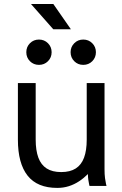

<svg xmlns="http://www.w3.org/2000/svg" viewBox="-20 -918 604 948"><path d="M156.2 -507.8H68.4V-228.5Q68.4 -111.3 116.2 -50.8Q164.1 9.8 262.7 9.8Q293.5 9.8 320.1 1.2Q346.7 -7.3 370.1 -22.7Q393.6 -38.1 414.1 -58.6Q414.1 -43.9 416 -30.5Q418 -17.1 419.9 -8.5Q421.9 0 421.9 0H505.9Q505.9 0 503.4 -10Q501 -20 498.5 -38.6Q496.1 -57.1 496.1 -82V-507.8H408.2V-228.5Q408.2 -175.3 395 -139.6Q381.8 -104 354 -86.2Q326.2 -68.4 282.2 -68.4Q238.3 -68.4 210.4 -86.2Q182.6 -104 169.4 -139.6Q156.2 -175.3 156.2 -228.5ZM328.6 -660.2Q328.6 -633.8 346.7 -615.7Q364.7 -597.7 391.1 -597.7Q417.5 -597.7 435.5 -615.7Q453.6 -633.8 453.6 -660.2Q453.6 -686.5 435.5 -704.6Q417.5 -722.7 391.1 -722.7Q364.7 -722.7 346.7 -704.6Q328.6 -686.5 328.6 -660.2ZM109.9 -660.2Q109.9 -633.8 127.9 -615.7Q146 -597.7 172.4 -597.7Q198.7 -597.7 216.8 -615.7Q234.9 -633.8 234.9 -660.2Q234.9 -686.5 216.8 -704.6Q198.7 -722.7 172.4 -722.7Q146 -722.7 127.9 -704.6Q109.9 -686.5 109.9 -660.2ZM243.2 -773.4H330.1L243.2 -898.4H132.8Z"/></svg>

Font: Giphurs SC
Style: Regular
Weight: 400
Version: Version 0.920